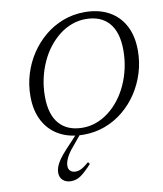

<svg xmlns="http://www.w3.org/2000/svg" viewBox="-100 -765 942 1107"><g transform="rotate(-10 371.5 -212.0)"><path d="M161.5 -245Q161.5 -139.5 209.2 -85Q257 -30.5 346 -30.5Q388 -30.5 427 -45Q466 -59.5 500.5 -86.2Q535 -113 563 -149.5Q591 -186 611.2 -230.8Q631.5 -275.5 642.5 -326Q653.5 -376.5 653.5 -430Q653.5 -535.5 606 -590Q558.5 -644.5 469.5 -644.5Q427.5 -644.5 388.2 -630Q349 -615.5 314.8 -588.8Q280.5 -562 252.2 -525.5Q224 -489 203.8 -444.2Q183.5 -399.5 172.5 -349.2Q161.5 -299 161.5 -245ZM735.5 -414Q735.5 -346.5 716.2 -284Q697 -221.5 661.8 -168Q626.5 -114.5 578 -74.5Q529.5 -34.5 470.2 -12.2Q411 10 344.5 10Q263 10 203.8 -22.2Q144.5 -54.5 112 -115.2Q79.5 -176 79.5 -261Q79.5 -328.5 98.8 -391Q118 -453.5 153.5 -507Q189 -560.5 237.5 -600.5Q286 -640.5 345 -662.8Q404 -685 470.5 -685Q552 -685 611.5 -652.8Q671 -620.5 703.2 -560Q735.5 -499.5 735.5 -414ZM219.5 171Q219.5 190.5 231 201Q242.5 211.5 262.5 211.5Q278 211.5 294.2 203.5Q310.5 195.5 340.5 170.5L349 182.5Q310.5 224.5 284 243Q257.5 261.5 226.5 261.5Q197 261.5 178.8 245.2Q160.5 229 160.5 200.5Q160.5 185 166.8 167Q173 149 188.2 126.8Q203.5 104.5 230 76L320 -20.5H344L274 64Q254 86.5 242 106.2Q230 126 224.8 142Q219.5 158 219.5 171Z"/></g></svg>

Font: Newsreader 24pt
Style: Italic
Weight: 400
Italic angle: -17°
Designer: Hugues Gentile
Foundry: Production Type
Version: Version 1.003